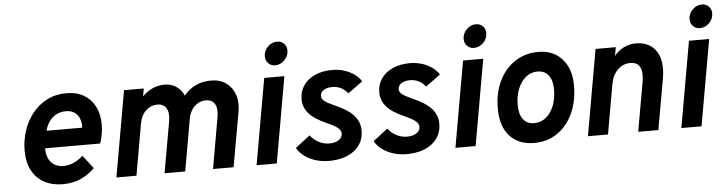

<svg xmlns="http://www.w3.org/2000/svg" viewBox="-45 -922 4298 1137"><g transform="rotate(-5 2103.5 -353.0)"><path d="M288.1 12Q225.7 12 179.1 -13.4Q132.4 -38.7 106.3 -87.2Q80.3 -135.7 80.3 -205.4Q80.3 -266.4 99 -323.2Q117.7 -380 153.3 -425.1Q189 -470.2 240 -496.6Q291 -523 355.7 -523Q417 -523 460.1 -497.4Q503.3 -471.8 526 -426.2Q548.7 -380.6 548.7 -320.4Q548.7 -291.6 543.9 -263.8Q539 -235.9 529.7 -208.8H202.1Q202.1 -172.2 214.4 -146.8Q226.7 -121.5 249.2 -108.2Q271.8 -95 302.9 -95Q333 -95 364.2 -108.9Q395.4 -122.8 418.1 -146.2L479.1 -67Q442.5 -30.5 396.2 -9.2Q350 12 288.1 12ZM220.1 -311.6H432.3Q433.4 -343 423.9 -366.6Q414.3 -390.3 394.2 -403.6Q374.1 -417 344.1 -417Q312.8 -417 287.8 -404.3Q262.8 -391.6 245.5 -367.9Q228.2 -344.2 220.1 -311.6Z M607.9 0 697.9 -511H815.1L807.1 -463.8Q832.9 -492.3 867.6 -507.6Q902.3 -523 940.7 -523Q978.6 -523 1009.1 -502.7Q1039.6 -482.4 1053.3 -447.8Q1085.2 -485.7 1125.5 -504.4Q1165.7 -523 1215.1 -523Q1267.9 -523 1304.6 -497.4Q1341.2 -471.7 1356.8 -426.8Q1372.4 -381.9 1362.1 -324.2L1304.5 0H1182.3L1235.5 -304.2Q1244.4 -354 1228.2 -381.5Q1212 -409 1174.1 -409Q1137 -409 1108.2 -382Q1079.3 -355 1070.5 -305.2L1016.9 0H894.1L947.9 -304.2Q956.5 -353.7 940.2 -381.4Q924 -409 886.1 -409Q848.7 -409 819 -381.8Q789.2 -354.5 780.7 -305.2L727.1 0Z M1441.2 0 1531.2 -511H1651.2L1561.2 0ZM1602.2 -579.8Q1578.3 -579.8 1562 -596.3Q1545.8 -612.9 1545.8 -637.4Q1545.8 -669.9 1569.7 -694.1Q1593.5 -718.4 1625.6 -718.4Q1650.6 -718.4 1666.5 -702Q1682.4 -685.7 1682.4 -660.8Q1682.4 -628.1 1658.3 -604Q1634.3 -579.8 1602.2 -579.8Z M1870.2 12Q1828.8 12 1791.5 0.3Q1754.2 -11.3 1725.7 -32.5Q1697.1 -53.6 1682 -81.6L1769 -148.4Q1791.6 -120 1820.9 -105.4Q1850.2 -90.8 1881.4 -90.8Q1917.1 -90.8 1938.4 -105.2Q1959.8 -119.5 1959.8 -143.2Q1959.8 -160.6 1942.6 -175.8Q1925.4 -191 1879.8 -211Q1804.6 -244 1772.6 -280.9Q1740.6 -317.9 1740.6 -365.6Q1740.6 -412.7 1765.2 -448.1Q1789.8 -483.6 1833.8 -503.3Q1877.9 -523 1936.6 -523Q1991.2 -523 2037.9 -500.4Q2084.7 -477.9 2107.2 -440.4L2019.8 -376.4Q1984.9 -422.4 1927 -422.4Q1896.5 -422.4 1876.5 -409.2Q1856.4 -396.1 1856.4 -375.4Q1856.4 -359.2 1871.5 -346.1Q1886.5 -333 1930.8 -313.4Q2010 -279.2 2044.3 -240.4Q2078.6 -201.6 2078.6 -151.2Q2078.6 -76.6 2022.1 -32.3Q1965.6 12 1870.2 12Z M2332.2 12Q2290.8 12 2253.5 0.3Q2216.2 -11.3 2187.6 -32.5Q2159.1 -53.6 2144 -81.6L2231 -148.4Q2253.6 -120 2282.9 -105.4Q2312.2 -90.8 2343.4 -90.8Q2379.1 -90.8 2400.4 -105.2Q2421.8 -119.5 2421.8 -143.2Q2421.8 -160.6 2404.6 -175.8Q2387.4 -191 2341.8 -211Q2266.6 -244 2234.6 -280.9Q2202.6 -317.9 2202.6 -365.6Q2202.6 -412.7 2227.2 -448.1Q2251.8 -483.6 2295.9 -503.3Q2339.9 -523 2398.6 -523Q2453.2 -523 2499.9 -500.4Q2546.7 -477.9 2569.2 -440.4L2481.8 -376.4Q2446.9 -422.4 2389 -422.4Q2358.5 -422.4 2338.4 -409.2Q2318.4 -396.1 2318.4 -375.4Q2318.4 -359.2 2333.4 -346.1Q2348.5 -333 2392.8 -313.4Q2472 -279.2 2506.3 -240.4Q2540.6 -201.6 2540.6 -151.2Q2540.6 -76.6 2484.1 -32.3Q2427.6 12 2332.2 12Z M2623.2 0 2713.2 -511H2833.2L2743.2 0ZM2784.2 -579.8Q2760.3 -579.8 2744.1 -596.3Q2727.8 -612.9 2727.8 -637.4Q2727.8 -669.9 2751.7 -694.1Q2775.5 -718.4 2807.6 -718.4Q2832.6 -718.4 2848.5 -702Q2864.4 -685.7 2864.4 -660.8Q2864.4 -628.1 2840.4 -604Q2816.3 -579.8 2784.2 -579.8Z M3092.4 12Q2998 12 2945.7 -46Q2893.4 -104.1 2893.4 -209.6Q2893.4 -301.8 2927.5 -372.4Q2961.6 -443 3022.1 -483Q3082.5 -523 3161.4 -523Q3250 -523 3302.4 -464.4Q3354.8 -405.7 3354.8 -307Q3354.8 -213.2 3321.4 -141.2Q3288 -69.2 3228.8 -28.6Q3169.6 12 3092.4 12ZM3101.6 -104.8Q3140.6 -104.8 3170.7 -129.1Q3200.8 -153.4 3217.9 -196.1Q3235 -238.8 3235 -293.8Q3235 -348.1 3211.7 -378Q3188.3 -407.8 3145.6 -407.8Q3107.4 -407.8 3077.2 -383.4Q3047.1 -358.9 3029.8 -316.5Q3012.6 -274.1 3012.6 -220Q3012.6 -164.5 3035.7 -134.7Q3058.8 -104.8 3101.6 -104.8Z M3410.9 0 3500.9 -511H3621.3L3611.9 -459.6Q3635.9 -490.3 3669.6 -506.6Q3703.3 -523 3740.5 -523Q3796 -523 3832.1 -495.9Q3868.1 -468.9 3881.6 -419.2Q3895 -369.5 3882.9 -301.6L3829.5 0H3709.7L3760.7 -288.4Q3771.6 -349.6 3755.8 -379.9Q3740 -410.2 3697.3 -410.2Q3654.8 -410.2 3623.3 -379.3Q3591.8 -348.4 3582.5 -296.4L3530.1 0Z M3966.2 0 4056.2 -511H4176.2L4086.2 0ZM4127.2 -579.8Q4103.3 -579.8 4087.1 -596.3Q4070.8 -612.9 4070.8 -637.4Q4070.8 -669.9 4094.7 -694.1Q4118.5 -718.4 4150.6 -718.4Q4175.6 -718.4 4191.5 -702Q4207.4 -685.7 4207.4 -660.8Q4207.4 -628.1 4183.4 -604Q4159.3 -579.8 4127.2 -579.8Z"/></g></svg>

Font: Overpass
Style: Italic
Weight: 400
Italic angle: -10°
Designer: Delve Withrington, Dave Bailey, Thomas Jockin
Foundry: Delve Fonts LLC
Version: Version 4.000